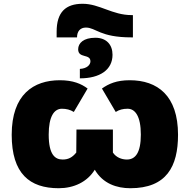

<svg xmlns="http://www.w3.org/2000/svg" viewBox="-20 -988 1004 1017"><path d="M418 -968C328 -968 280 -924 280 -820V-790H388C388 -822 405 -842 435 -842C488 -842 509 -790 676 -790H684V-908H677C575 -908 507 -968 418 -968ZM485 -788C423 -788 394 -760 394 -727C394 -677 459 -705 459 -663C459 -645 441 -625 403 -623V-573C509 -573 576 -618 576 -698C576 -751 544 -788 485 -788ZM291 9C371 9 442 -24 482 -89C525 -15 599 9 670 9C862 9 923 -106 923 -274C923 -482 814 -563 667 -563C597 -563 555 -544 520 -519L593 -395C612 -407 631 -412 656 -412C695 -412 726 -374 726 -275C726 -177 696 -143 652 -143C625 -143 595 -154 578 -180V-302H385L384 -180C363 -154 342 -143 312 -143C272 -143 238 -168 238 -275C238 -370 266 -412 308 -412C331 -412 352 -407 371 -395L444 -519C411 -544 367 -563 297 -563C158 -563 42 -488 42 -274C42 -68 137 9 291 9Z"/></svg>

Font: Noto Sans UI Black
Style: Regular
Weight: 900
Designer: Monotype Design Team
Foundry: Monotype Imaging Inc.
Version: Version 1.901